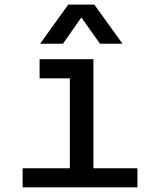

<svg xmlns="http://www.w3.org/2000/svg" viewBox="-20 -804 690 824"><path d="M151.9 -616.2 272.9 -784.2H384.8L505.9 -616.2H409.2L329.1 -729L250 -616.2ZM77.1 0V-82H279.8V-467.8H149.9V-549.8H380.9V-82H569.8V0Z"/></svg>

Font: Azeret Mono
Style: Regular
Weight: 400
Designer: Martin Vácha
Foundry: Displaay
Version: Version 1.002